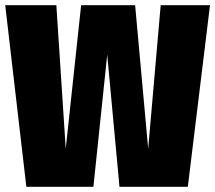

<svg xmlns="http://www.w3.org/2000/svg" viewBox="-20 -716 825 736"><path d="M785 -696 700 0H438L391 -506L338 0H81L0 -696H196L232 -146L291 -696H498L548 -146L596 -696Z"/></svg>

Font: Fira Sans Condensed Black
Style: Regular
Weight: 900
Width: 3
Designer: Carrois Corporate & Edenspiekermann AG
Foundry: Carrois Corporate GbR & Edenspiekermann AG
Version: Version 4.203